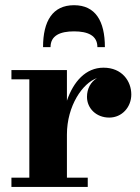

<svg xmlns="http://www.w3.org/2000/svg" viewBox="-20 -736 552 756"><path d="M363.5 -550.5H393C393 -653.5 355.5 -715.5 271.5 -715.5C187.5 -715.5 149.5 -653.5 149.5 -550.5H179C179 -596.5 217.5 -612.5 271.5 -612.5C325.5 -612.5 363.5 -596.5 363.5 -550.5ZM25 -36.5V0H325.5V-36.5H243.5V-206C243.5 -320 306 -409.5 362 -428.5C337 -413.5 322.5 -386.5 322.5 -354.5C322.5 -309.5 359 -273 410 -273C461 -273 497 -315 497 -364C497 -416 461 -469.5 387.5 -469.5C317.5 -469.5 269 -414.5 243.5 -339.5V-460H25V-423.5H95.5V-36.5Z"/></svg>

Font: Bodoni* 06
Style: Bold
Weight: 700
Version: Version 2.2